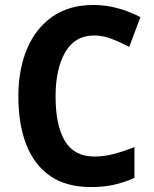

<svg xmlns="http://www.w3.org/2000/svg" viewBox="-20 -744 619 774"><path d="M360 -601Q282 -601 243 -533.5Q204 -466 204 -355Q204 -239 241.5 -176Q279 -113 361 -113Q399 -113 437.5 -123Q476 -133 522 -151V-27Q480 -8 438.5 1Q397 10 346 10Q247 10 182.5 -34.5Q118 -79 86 -161Q54 -243 54 -356Q54 -464 89 -547Q124 -630 191.5 -677Q259 -724 356 -724Q406 -724 454 -711Q502 -698 546 -675L501 -555Q465 -574 429.5 -587.5Q394 -601 360 -601Z"/></svg>

Font: Noto Sans Gujarati UI SemiCondensed
Style: Bold
Weight: 700
Width: 4
Designer: Jelle Bosma - Monotype Design Team, Universal Thirst
Foundry: Monotype Imaging Inc.
Version: Version 2.106; ttfautohint (v1.8.4.7-5d5b)